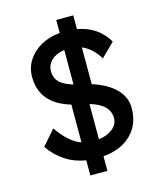

<svg xmlns="http://www.w3.org/2000/svg" viewBox="-127 -872 878 1054"><g transform="rotate(-15 312.0 -345.5)"><path d="M254 91V5Q127 -15 50 -126L124 -211Q188 -119 254 -97V-312Q85 -361 85 -514Q85 -566 112 -608Q139 -650 186.5 -676.5Q234 -703 294 -708V-782H391V-704Q507 -683 563 -587L487 -512Q448 -576 391 -600V-391Q476 -364 522.5 -317.5Q569 -271 569 -208Q569 -116 511 -58.5Q453 -1 351 8V91ZM193 -517Q193 -480 216 -456Q239 -432 294 -415V-611Q248 -605 220.5 -579.5Q193 -554 193 -517ZM461 -180Q461 -218 434.5 -245Q408 -272 351 -289V-89Q398 -94 429.5 -119Q461 -144 461 -180Z"/></g></svg>

Font: Lexend Deca
Style: Regular
Weight: 400
Designer: Bonnie Shaver-Troup, Thomas Jockin
Foundry: Lexend
Version: Version 1.008; ttfautohint (v1.8.4.7-5d5b)